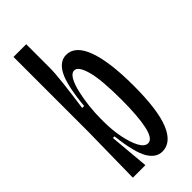

<svg xmlns="http://www.w3.org/2000/svg" viewBox="-226 -720 769 769"><g transform="rotate(-45 159.0 -335.0)"><path d="M190 10Q155 10 132 -28.5Q109 -67 97 -169H88L103 0H32L36 -255V-680H108V-547Q108 -518 102 -465Q96 -412 86 -341H97Q107 -448 130 -492.5Q153 -537 191 -537Q242 -537 268.5 -465.5Q295 -394 295 -258Q295 -121 268 -55.5Q241 10 190 10ZM173 -54Q198 -54 209.5 -106.5Q221 -159 221 -253Q221 -367 206.5 -418.5Q192 -470 170 -470Q154 -470 142.5 -449Q131 -428 123.5 -395.5Q116 -363 112 -327Q108 -291 108 -262V-241Q108 -194 116.5 -151Q125 -108 139.5 -81Q154 -54 173 -54Z"/></g></svg>

Font: Bricolage Grotesque 96pt Condensed Light
Style: Regular
Weight: 300
Width: 3
Designer: Mathieu Triay
Foundry: Atelier Triay
Version: Version 1.001; ttfautohint (v1.8.4.7-5d5b);gftools[0.9.33.de